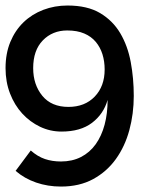

<svg xmlns="http://www.w3.org/2000/svg" viewBox="-28 -668 594 699"><path d="M-7.8 -419.9Q-7.8 -473.1 9.5 -515.1Q26.9 -557.1 57.4 -586.7Q87.9 -616.2 129.4 -632.1Q170.9 -647.9 217.8 -647.9Q290 -647.9 336.4 -620.4Q382.8 -592.8 409.9 -546.9Q437 -501 448 -441.9Q459 -382.8 459 -318.8Q459 -253.9 442.9 -194.3Q426.8 -134.8 393.8 -88.9Q360.8 -43 311 -15.9Q261.2 11.2 193.8 11.2Q146 11.2 103.5 -3.4Q61 -18.1 28.8 -45.9L84 -120.1Q108.9 -98.1 135.5 -89.1Q162.1 -80.1 193.8 -80.1Q234.9 -80.1 266.8 -96.4Q298.8 -112.8 320.3 -142.8Q341.8 -172.9 352.8 -213.9Q363.8 -254.9 363.8 -304.2Q349.1 -252.9 307.1 -220.9Q265.1 -189 195.8 -189Q154.8 -189 117.9 -206.5Q81.1 -224.1 53 -254.6Q24.9 -285.2 8.5 -327.6Q-7.8 -370.1 -7.8 -419.9ZM92.8 -419.9Q92.8 -359.9 126 -319.3Q159.2 -278.8 221.2 -278.8Q280.8 -278.8 316.9 -316.4Q353 -354 353 -415Q353 -444.8 345 -470.5Q336.9 -496.1 320.6 -515.6Q304.2 -535.2 278.6 -546.1Q252.9 -557.1 216.8 -557.1Q163.1 -557.1 127.9 -521Q92.8 -484.9 92.8 -419.9Z"/></svg>

Font: Anonymous Pro
Style: Bold
Weight: 700
Monospace: yes
Designer: Mark Simonson
Version: Version 1.003